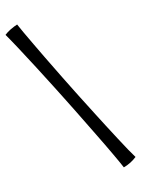

<svg xmlns="http://www.w3.org/2000/svg" viewBox="-180 -909 905 1229"><g transform="rotate(-15 272.0 -295.0)"><path d="M482.9 234.9Q477.1 220.2 465.1 194.3Q453.1 168.5 437.5 134.8Q422.4 102.1 404.1 64.5Q385.7 26.9 364.7 -16.1Q315.9 -116.7 283.4 -181.2Q251 -245.6 236.3 -275.4Q220.2 -309.1 184.1 -378.4L106 -529.8L26.4 -680.2Q8.3 -713.4 -6.1 -739.5Q-20.5 -765.6 -29.3 -780.3Q-23.4 -785.6 -12.9 -792Q-2.4 -798.3 5.9 -802.7Q14.2 -807.1 13.2 -806.6Q22.5 -811.5 37.6 -817.4Q52.7 -823.2 59.6 -825.2Q66.9 -807.6 85.9 -766.6Q105 -725.6 129.4 -674.6Q153.8 -623.5 177.2 -575.2L251.5 -423.8L307.6 -311.5Q315.4 -296.9 328.1 -271Q340.8 -245.1 359.9 -209Q377 -175.8 396.5 -137.5Q416 -99.1 438.5 -56.2Q466.3 -2.9 492.7 46.9Q519 96.7 540 134.5Q561 172.4 572.3 189.9Q531.7 221.7 482.9 234.9Z"/></g></svg>

Font: Asset
Style: Regular
Weight: 400
Version: Version 1.003; ttfautohint (v1.8.4.7-5d5b)